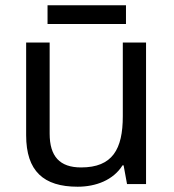

<svg xmlns="http://www.w3.org/2000/svg" viewBox="-20 -697 658 727"><path d="M457 -677H160V-606H457ZM533 -536H445V-257C445 -132 406 -63 287 -63C206 -63 168 -105 168 -191V-536H79V-185C79 -49 145 10 274 10C343 10 409 -15 444 -71H448L461 0H533Z"/></svg>

Font: Noto Sans Arabic UI
Style: Regular
Weight: 400
Designer: Monotype Design Team, Nadine Chahine and Nizar Qandah
Foundry: Monotype Imaging Inc.
Version: Version 2.010